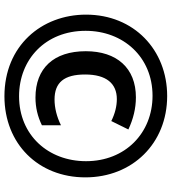

<svg xmlns="http://www.w3.org/2000/svg" viewBox="26 -790 774 866"><g transform="rotate(90 413.0 -357.0)"><path d="M414 10C629 10 780 -143 780 -355C780 -567 627 -724 413 -724C205 -724 46 -574 46 -358C46 -157 187 10 414 10ZM414 -56C248 -56 119 -175 119 -356C119 -526 237 -658 412 -658C580 -658 707 -535 707 -358C707 -188 590 -56 414 -56ZM420 -130C465 -130 506 -140 545 -159V-245C507 -226 466 -216 429 -216C352 -216 316 -259 316 -354C316 -450 357 -497 427 -497C458 -497 492 -489 526 -472L564 -549C517 -571 469 -583 419 -583C287 -583 211 -497 211 -357C211 -212 288 -130 420 -130Z"/></g></svg>

Font: Noto Sans Devanagari ExtraCondensed
Style: Bold
Weight: 700
Width: 2
Designer: Jelle Bosma - Monotype Design Team
Foundry: Monotype Imaging Inc.
Version: Version 2.004